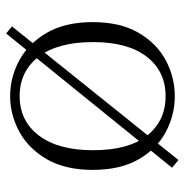

<svg xmlns="http://www.w3.org/2000/svg" viewBox="-8 -567 601 625"><g transform="rotate(-90 292.5 -254.5)"><path d="M519 -516 84 26 59 5 496 -535ZM292 14Q231 14 176 -15Q121 -44 86.5 -103.5Q52 -163 52 -253Q52 -343 87 -403Q122 -463 177 -492.5Q232 -522 292 -522Q353 -522 408 -492.5Q463 -463 498 -403Q533 -343 533 -253Q533 -163 498 -103.5Q463 -44 408 -15Q353 14 292 14ZM292 -16Q373 -16 420.5 -77.5Q468 -139 468 -252Q468 -367 420.5 -429Q373 -491 292 -491Q211 -491 163.5 -428Q116 -365 116 -252Q116 -137 163.5 -76.5Q211 -16 292 -16Z"/></g></svg>

Font: Noto Serif SC
Style: Regular
Weight: 200
Designer: Ryoko NISHIZUKA 西塚涼子 (kana & ideographs); Frank Grießhammer (Latin, Greek & Cyrillic); Wenlong ZHANG 张文龙 (bopomofo); San
Foundry: Adobe
Version: Version 2.001;hotconv 1.1.0;makeotfexe 2.6.0